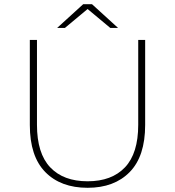

<svg xmlns="http://www.w3.org/2000/svg" viewBox="-20 -890 833 914"><path d="M397 4Q269 4 195.5 -71Q122 -146 122 -295V-700H156V-296Q156 -160 219 -93.5Q282 -27 397 -27Q512 -27 575 -93.5Q638 -160 638 -296V-700H671V-295Q671 -146 597.5 -71Q524 4 397 4ZM252 -757 376 -870H418L542 -757H505L397 -847L289 -757Z"/></svg>

Font: Montserrat Thin ExtraLight
Style: Regular
Weight: 250
Version: Version 9.000